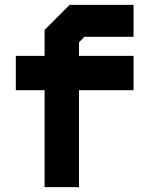

<svg xmlns="http://www.w3.org/2000/svg" viewBox="-20 -770 632 790"><path d="M163.5 0V-399H45V-540H163.5V-647L266.5 -750H529.5V-618.5H327L305 -596V-540H529.5V-399H305V0Z"/></svg>

Font: Tourney Expanded Black
Style: Regular
Weight: 900
Width: 7
Designer: Tyler Finck
Foundry: Etcetera Type Co
Version: Version 1.010; ttfautohint (v1.8.3)